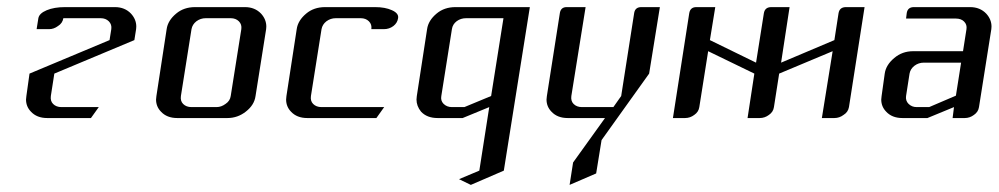

<svg xmlns="http://www.w3.org/2000/svg" viewBox="-20 -332 2811 540"><path d="M53.2 -52.2Q53.2 -55.2 54.2 -62L63 -125L288.1 -219.2L293 -250Q294.9 -263.2 286.1 -272Q277.3 -280.8 263.2 -280.8H158.2Q155.8 -266.6 143.1 -258.8Q131.3 -250 118.2 -250H83L87.9 -280.8Q90.3 -294.4 111.3 -303.2Q132.3 -312 163.1 -312H303.2Q331.1 -312 348.6 -293.5Q363.3 -277.3 363.3 -257.3Q363.3 -252.4 362.8 -250L357.9 -219.2L132.8 -125L123 -62Q121.1 -47.9 129.4 -39.6Q138.2 -30.8 152.8 -30.8H257.8L235.8 0H112.8Q83.5 0 66.9 -18.1Q53.2 -32.2 53.2 -52.2Z M418.9 -52.2Q418.9 -55.2 419.9 -62L448.7 -250Q452.1 -274.4 475.6 -293.9Q497.1 -312 528.8 -312H668.9Q696.8 -312 714.4 -293.5Q729 -277.3 729 -257.3Q729 -252.4 728.5 -250L698.7 -62Q695.3 -36.6 671.4 -18.1Q648.4 0 619.6 0H478.5Q449.2 0 432.6 -18.1Q418.9 -32.2 418.9 -52.2ZM488.8 -62Q486.8 -47.9 495.1 -39.6Q503.9 -30.8 518.6 -30.8H588.9Q602.5 -30.8 614.7 -40Q627 -48.3 628.9 -62L658.7 -250Q660.6 -263.2 651.9 -272Q643.1 -280.8 628.9 -280.8H558.6Q543.9 -280.8 532.2 -272Q521 -263.2 518.6 -250Z M784.7 -52.2Q784.7 -55.2 785.6 -62L814.5 -250Q817.9 -274.4 841.3 -293.9Q862.8 -312 894.5 -312H1034.7Q1063.5 -312 1082.5 -303.2Q1102.1 -294.4 1099.6 -280.8Q1097.7 -267.6 1086.4 -258.8Q1074.7 -250 1059.6 -250H1024.4Q1026.4 -263.2 1017.6 -272Q1008.8 -280.8 994.6 -280.8H924.3Q909.7 -280.8 897.9 -272Q886.7 -263.2 884.3 -250L854.5 -62Q852.5 -47.9 860.8 -39.6Q869.6 -30.8 884.3 -30.8H1060.5L1038.6 0H844.2Q814.9 0 798.3 -18.1Q784.7 -32.2 784.7 -52.2Z M1151.4 -52.2Q1151.4 -55.2 1152.3 -62L1181.2 -250Q1184.6 -274.4 1208 -293.9Q1229.5 -312 1261.2 -312H1470.2L1397 147.9L1304.2 188L1271 171.9L1328.1 147.9L1356 -30.8L1281.2 0H1210.9Q1180.7 0 1164.1 -18.1Q1151.4 -33.7 1151.4 -52.2ZM1221.2 -62Q1218.8 -48.8 1227.5 -40Q1236.8 -30.8 1251 -30.8H1286.1L1361.3 -62L1396 -280.8H1291Q1275.9 -280.8 1264.6 -272.5Q1252.9 -263.7 1251 -250Z M1517.1 -52.2Q1517.1 -55.2 1518.1 -62L1554.7 -295.9Q1557.6 -312 1573.7 -312H1627L1586.9 -62Q1585 -47.9 1593.3 -39.6Q1602.1 -30.8 1616.7 -30.8H1705.1L1727.1 -62L1763.7 -295.9Q1766.6 -312 1783.7 -312H1835.9L1805.7 -125L1671.9 62L1656.7 155.8L1582 188L1591.8 125L1681.6 0H1576.7Q1547.4 0 1530.8 -18.1Q1517.1 -32.2 1517.1 -52.2Z M1872.6 0 1918.5 -294.9Q1921.4 -312 1938.5 -312H1991.7L1976.6 -219.2L2106.4 -155.8L2128.4 -294.9Q2131.3 -312 2149.4 -312H2200.7L2176.8 -155.8L2326.7 -219.2L2338.4 -294.9Q2341.3 -312 2359.4 -312H2411.6L2367.7 -30.8Q2365.2 -16.6 2352.5 -8.8Q2340.8 0 2326.7 0H2291.5L2321.8 -188L2171.4 -125L2156.7 -30.8Q2154.8 -17.1 2142.6 -8.8Q2130.9 0 2116.7 0H2082.5L2101.6 -125L1971.7 -188L1946.8 -30.8Q1944.8 -17.1 1932.6 -8.8Q1920.9 0 1906.7 0Z M2458.5 -52.2Q2458.5 -55.2 2459.5 -62L2468.3 -125Q2471.7 -149.4 2495.1 -168.9Q2517.6 -188 2548.3 -188H2688.5L2698.2 -250Q2700.2 -262.7 2691.4 -271.5Q2683.1 -279.8 2668.5 -279.8H2528.3L2530.3 -295.9Q2533.2 -312 2550.3 -312H2708.5Q2736.3 -312 2753.9 -293.5Q2768.6 -277.3 2768.6 -257.3Q2768.6 -252.4 2768.1 -250L2733.4 -30.8Q2731.4 -17.1 2719.2 -8.8Q2707.5 0 2693.4 0H2659.2L2663.1 -30.8L2588.4 0H2518.1Q2488.8 0 2472.2 -18.1Q2458.5 -32.2 2458.5 -52.2ZM2528.3 -62Q2526.4 -48.8 2535.2 -40Q2544.4 -30.8 2558.1 -30.8H2593.3L2668.5 -63L2683.1 -155.8H2578.1Q2563.5 -155.8 2551.8 -147Q2540.5 -138.2 2538.1 -125Z"/></svg>

Font: Hhenum
Style: Italic
Weight: 400
Designer: T. Christopher White
Version: Version 1.0